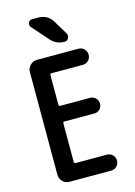

<svg xmlns="http://www.w3.org/2000/svg" viewBox="-141 -1038 782 1111"><g transform="rotate(-15 250.0 -482.5)"><path d="M203.1 -964.8Q259.8 -964.8 289.1 -916L338.9 -833Q346.7 -819.3 338.9 -804.7Q331.1 -790 315.4 -790Q264.6 -790 232.4 -827.1L148.4 -922.9Q137.7 -934.6 144 -949.7Q150.4 -964.8 167 -964.8ZM131.8 0Q108.4 0 91.8 -17.1Q75.2 -34.2 75.2 -56.6V-672.9Q75.2 -696.3 92.3 -713.4Q109.4 -730.5 131.8 -730.5H381.8Q401.4 -730.5 415.5 -716.3Q429.7 -702.1 429.7 -682.1Q429.7 -662.1 416 -647.9Q402.3 -633.8 381.8 -633.8H194.3Q186.5 -633.8 185.5 -626V-446.3Q185.5 -438.5 194.3 -438.5H374Q392.6 -438.5 406.2 -424.8Q419.9 -411.1 419.9 -390.6Q419.9 -372.1 406.7 -358.4Q393.6 -344.7 374 -344.7H194.3Q186.5 -344.7 185.5 -335.9V-105.5Q185.5 -96.7 194.3 -95.7H381.8Q401.4 -95.7 415.5 -82Q429.7 -68.4 429.7 -48.3Q429.7 -28.3 416 -14.2Q402.3 0 381.8 0Z"/></g></svg>

Font: Rounded Mgen+ 1m medium
Style: Regular
Weight: 500
Designer: [Source Han Sans]
Ryoko NISHIZUKA  (kana & ideographs); Paul D. Hunt (Latin, Greek & Cyrillic); Wenlong ZHANG  (bopomofo
Version: Version 1.059.20150602